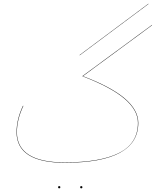

<svg xmlns="http://www.w3.org/2000/svg" viewBox="-20 -873 872 1044"><path d="M787 -851 413 -572V-574L787 -853ZM806 -735 431 -459Q584 -401 658 -338Q732 -275 732 -205Q732 12 332 12Q201 12 135.5 -30Q70 -72 70 -154Q70 -225 105 -298L107 -297Q72 -224 72 -154Q72 -73 137 -31.5Q202 10 332 10Q527 10 628.5 -42Q730 -94 730 -205Q730 -274 656.5 -336.5Q583 -399 429 -458V-460L807 -738ZM296 145Q296 139 302 139Q308 139 308 145Q308 151 302 151Q296 151 296 145ZM416 145Q416 139 422 139Q428 139 428 145Q428 151 422 151Q416 151 416 145Z"/></svg>

Font: FiraGO Two
Style: Regular
Weight: 100
Designer: bBox Type
Foundry: bBox Type GmbH
Version: Version 1.001